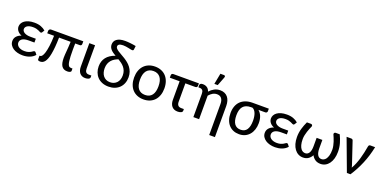

<svg xmlns="http://www.w3.org/2000/svg" viewBox="-11 -1624 5404 2705"><g transform="rotate(20 2690.5 -271.5)"><path d="M404.3 -395.5Q399.4 -387.7 395.3 -385.5Q391.1 -383.3 384.8 -383.3Q378.4 -383.3 369.4 -388.7Q360.4 -394 345.7 -400.6Q331.1 -407.2 310.1 -412.8Q289.1 -418.5 258.8 -418.5Q230 -418.5 208.5 -413.1Q187 -407.7 172.9 -398.2Q158.7 -388.7 151.6 -376.2Q144.5 -363.8 144.5 -349.6Q144.5 -334 153.1 -321Q161.6 -308.1 177.5 -298.6Q193.4 -289.1 215.8 -283.7Q238.3 -278.3 266.6 -278.3H350.1V-221.2H266.6Q201.2 -221.2 168.9 -200.2Q136.7 -179.2 136.7 -144Q136.7 -125.5 145.3 -110.1Q153.8 -94.7 169.4 -83.5Q185.1 -72.3 207.5 -65.9Q230 -59.6 257.8 -59.6Q291.5 -59.6 314 -66.9Q336.4 -74.2 351.6 -83Q366.7 -91.8 376.5 -99.1Q386.2 -106.4 395 -106.4Q400.4 -106.4 404.5 -104.2Q408.7 -102.1 411.6 -98.1L435.5 -66.9Q419.4 -47.9 398.4 -33.9Q377.4 -20 353.5 -11.2Q329.6 -2.4 304 1.7Q278.3 5.9 252.9 5.9Q210.9 5.9 174.1 -3.9Q137.2 -13.7 109.6 -32.2Q82 -50.8 65.9 -77.1Q49.8 -103.5 49.8 -136.7Q49.8 -177.7 75.7 -206.8Q101.6 -235.8 146 -250.5Q123 -259.3 107.2 -271.5Q91.3 -283.7 81.3 -297.9Q71.3 -312 66.7 -327.1Q62 -342.3 62 -356.9Q62 -381.8 74.2 -405Q86.4 -428.2 110.6 -446Q134.8 -463.9 171.4 -474.4Q208 -484.9 257.3 -484.9Q314 -484.9 355 -469.2Q396 -453.6 424.3 -428.2Z M991.2 -473.1V-432.6Q991.2 -421.4 984.1 -413.3Q977.1 -405.3 963.4 -405.3H894.5Q894 -379.4 893.6 -356.9Q893.1 -334.5 893.1 -312Q893.1 -255.4 894.8 -214.8Q896.5 -174.3 900.1 -146.5Q903.8 -118.7 909.4 -101.8Q915 -85 922.4 -75.7Q929.7 -66.4 939.2 -63.5Q948.7 -60.5 960.4 -60.5H979V-25.9Q979 -11.7 963.1 -4.4Q947.3 2.9 922.4 2.9Q866.2 2.9 838.6 -35.9Q811 -74.7 811 -162.1Q811 -183.1 812.7 -207.8Q814.5 -232.4 816.9 -262Q819.3 -291.5 821.8 -326.9Q824.2 -362.3 825.7 -405.3H652.3Q650.9 -324.2 645.3 -262.2Q639.6 -200.2 630.9 -154.8Q622.1 -109.4 610.1 -78.9Q598.1 -48.3 583.5 -30Q568.8 -11.7 552 -4.2Q535.2 3.4 516.6 3.4Q510.7 3.4 504.4 2.4Q498 1.5 492.7 -0.5Q487.3 -2.4 483.9 -5.6Q480.5 -8.8 480.5 -13.2V-71.3H490.2Q504.4 -71.3 518.8 -89.1Q533.2 -106.9 545.4 -146.7Q557.6 -186.5 566.4 -250.2Q575.2 -314 577.6 -405.3H475.1V-441.4Q475.1 -452.1 483.6 -462.6Q492.2 -473.1 508.3 -473.1Z M1080.1 -477.5H1166V-130.9Q1166 -95.2 1179.9 -76.9Q1193.8 -58.6 1225.1 -58.6H1262.7V-31.7Q1262.7 -22.9 1256.8 -15.9Q1251 -8.8 1241.2 -4.2Q1231.4 0.5 1218.8 2.9Q1206.1 5.4 1191.9 5.4Q1164.6 5.4 1143.6 -4.2Q1122.6 -13.7 1108.4 -31.2Q1094.2 -48.8 1087.2 -73Q1080.1 -97.2 1080.1 -126.5Z M1701.2 -610.4Q1699.7 -598.6 1694.1 -595Q1688.5 -591.3 1677.2 -591.3Q1671.4 -591.3 1656.2 -594.5Q1641.1 -597.7 1621.8 -601.8Q1602.5 -606 1580.6 -609.1Q1558.6 -612.3 1539.1 -612.3Q1517.6 -612.3 1502.9 -608.9Q1488.3 -605.5 1479.2 -599.6Q1470.2 -593.8 1466.1 -585.7Q1461.9 -577.6 1461.9 -568.8Q1461.9 -552.2 1474.9 -537.8Q1487.8 -523.4 1509 -509.5Q1530.3 -495.6 1557.4 -480.7Q1584.5 -465.8 1613 -448Q1641.6 -430.2 1668.7 -408.2Q1695.8 -386.2 1717 -357.9Q1738.3 -329.6 1751.2 -293.9Q1764.2 -258.3 1764.2 -213.4Q1764.2 -164.6 1748.5 -124.3Q1732.9 -84 1703.6 -54.9Q1674.3 -25.9 1633.1 -10Q1591.8 5.9 1540.5 5.9Q1486.8 5.9 1444.8 -11.2Q1402.8 -28.3 1374 -58.3Q1345.2 -88.4 1330.1 -128.9Q1314.9 -169.4 1314.9 -216.8Q1314.9 -295.9 1358.2 -351.6Q1401.4 -407.2 1487.8 -437Q1465.8 -449.7 1446.5 -462.9Q1427.2 -476.1 1412.6 -491.7Q1397.9 -507.3 1389.4 -526.1Q1380.9 -544.9 1380.9 -568.4Q1380.9 -591.8 1390.1 -612.3Q1399.4 -632.8 1419.4 -647.9Q1439.5 -663.1 1470.2 -671.6Q1501 -680.2 1544.4 -680.2Q1560.5 -680.2 1581.3 -679Q1602.1 -677.7 1623.8 -675.3Q1645.5 -672.9 1667.2 -669.7Q1689 -666.5 1707.5 -662.6ZM1678.2 -210.4Q1678.2 -248.5 1667 -277.8Q1655.8 -307.1 1637 -330.1Q1618.2 -353 1594 -370.8Q1569.8 -388.7 1543.9 -404.3Q1516.1 -394.5 1490.7 -379.2Q1465.3 -363.8 1445.8 -341.6Q1426.3 -319.3 1414.8 -289.1Q1403.3 -258.8 1403.3 -219.2Q1403.3 -187 1411.6 -158Q1419.9 -128.9 1437 -107.2Q1454.1 -85.4 1480 -72.5Q1505.9 -59.6 1540.5 -59.6Q1571.3 -59.6 1596.4 -70.1Q1621.6 -80.6 1639.9 -99.9Q1658.2 -119.1 1668.2 -147.2Q1678.2 -175.3 1678.2 -210.4Z M1837.9 0ZM2065.4 -484.9Q2117.7 -484.9 2159.7 -467.5Q2201.7 -450.2 2231 -418.2Q2260.3 -386.2 2276.1 -340.8Q2292 -295.4 2292 -239.3Q2292 -182.6 2276.1 -137.2Q2260.3 -91.8 2231 -59.8Q2201.7 -27.8 2159.7 -10.5Q2117.7 6.8 2065.4 6.8Q2013.2 6.8 1970.9 -10.5Q1928.7 -27.8 1899.2 -59.8Q1869.6 -91.8 1853.8 -137.2Q1837.9 -182.6 1837.9 -239.3Q1837.9 -295.4 1853.8 -340.8Q1869.6 -386.2 1899.2 -418.2Q1928.7 -450.2 1970.9 -467.5Q2013.2 -484.9 2065.4 -484.9ZM2065.4 -60.1Q2100.1 -60.1 2126 -72Q2151.9 -84 2169.2 -106.9Q2186.5 -129.9 2195.1 -163.1Q2203.6 -196.3 2203.6 -238.8Q2203.6 -281.2 2195.1 -314.5Q2186.5 -347.7 2169.2 -370.6Q2151.9 -393.6 2126 -405.8Q2100.1 -418 2065.4 -418Q2030.3 -418 2004.2 -405.8Q1978 -393.6 1960.7 -370.6Q1943.4 -347.7 1934.8 -314.5Q1926.3 -281.2 1926.3 -238.8Q1926.3 -196.3 1934.8 -163.1Q1943.4 -129.9 1960.7 -106.9Q1978 -84 2004.2 -72Q2030.3 -60.1 2065.4 -60.1Z M2312 -445.3Q2312 -456.5 2319.3 -464.8Q2326.7 -473.1 2341.3 -473.1H2724.6V-439Q2724.6 -424.3 2716.8 -416.3Q2709 -408.2 2694.3 -408.2H2544.9V-132.8Q2544.9 -97.7 2560.3 -79.1Q2575.7 -60.5 2609.9 -60.5H2648.9V-33.7Q2648.9 -24.9 2643.1 -17.8Q2637.2 -10.7 2627.4 -6.1Q2617.7 -1.5 2604.5 1Q2591.3 3.4 2576.7 3.4Q2547.9 3.4 2525.9 -6.1Q2503.9 -15.6 2489 -33.2Q2474.1 -50.8 2466.6 -75Q2459 -99.1 2459 -128.4V-408.2H2312Z M2736.3 0ZM3195.3 161.1H3109.4V-304.2Q3109.4 -357.4 3086.7 -387.2Q3064 -417 3018.1 -417Q2983.9 -417 2954.3 -399.9Q2924.8 -382.8 2899.4 -352.5V0H2813.5V-347.7Q2813.5 -384.3 2799.1 -401.1Q2784.7 -418 2755.9 -418H2736.3V-452.6Q2736.3 -463.9 2746.6 -472.9Q2756.8 -481.9 2781.7 -481.9Q2818.4 -481.9 2845.7 -463.9Q2873 -445.8 2884.3 -407.7Q2915.5 -442.9 2954.8 -463.9Q2994.1 -484.9 3043 -484.9Q3080.1 -484.9 3108.6 -471.9Q3137.2 -459 3156.5 -435.3Q3175.8 -411.6 3185.5 -378.2Q3195.3 -344.7 3195.3 -304.2ZM2931.2 -541 2962.4 -704.1H3015.6Q3028.3 -704.1 3033.4 -695.8Q3038.6 -687.5 3033.2 -673.8L2981.9 -541Z M3640.1 -409.2Q3672.4 -382.8 3690.7 -338.9Q3709 -294.9 3709 -233.9Q3709 -181.2 3694.3 -137Q3679.7 -92.8 3652.3 -60.8Q3625 -28.8 3586.2 -11Q3547.4 6.8 3498.5 6.8Q3450.7 6.8 3411.6 -9.5Q3372.6 -25.9 3344.5 -56.9Q3316.4 -87.9 3301 -132.6Q3285.6 -177.2 3285.6 -233.9Q3285.6 -290 3301.8 -334.7Q3317.9 -379.4 3349.1 -410.6Q3380.4 -441.9 3425.8 -458.5Q3471.2 -475.1 3529.3 -475.1H3772V-435.1Q3772 -426.8 3764.4 -418Q3756.8 -409.2 3743.7 -409.2ZM3621.1 -237.8Q3621.1 -268.6 3616.9 -296.4Q3612.8 -324.2 3604 -346.9Q3595.2 -369.6 3582 -385.7Q3568.8 -401.9 3550.8 -409.2H3529.3Q3487.8 -409.2 3458.5 -397.5Q3429.2 -385.7 3410.4 -363.3Q3391.6 -340.8 3382.8 -307.6Q3374 -274.4 3374 -231.9Q3374 -147 3405.5 -103.5Q3437 -60.1 3498 -60.1Q3560.5 -60.1 3590.8 -105.7Q3621.1 -151.4 3621.1 -237.8Z M4189 -395.5Q4184.1 -387.7 4179.9 -385.5Q4175.8 -383.3 4169.4 -383.3Q4163.1 -383.3 4154.1 -388.7Q4145 -394 4130.4 -400.6Q4115.7 -407.2 4094.7 -412.8Q4073.7 -418.5 4043.5 -418.5Q4014.6 -418.5 3993.2 -413.1Q3971.7 -407.7 3957.5 -398.2Q3943.4 -388.7 3936.3 -376.2Q3929.2 -363.8 3929.2 -349.6Q3929.2 -334 3937.7 -321Q3946.3 -308.1 3962.2 -298.6Q3978 -289.1 4000.5 -283.7Q4022.9 -278.3 4051.3 -278.3H4134.8V-221.2H4051.3Q3985.8 -221.2 3953.6 -200.2Q3921.4 -179.2 3921.4 -144Q3921.4 -125.5 3929.9 -110.1Q3938.5 -94.7 3954.1 -83.5Q3969.7 -72.3 3992.2 -65.9Q4014.6 -59.6 4042.5 -59.6Q4076.2 -59.6 4098.6 -66.9Q4121.1 -74.2 4136.2 -83Q4151.4 -91.8 4161.1 -99.1Q4170.9 -106.4 4179.7 -106.4Q4185.1 -106.4 4189.2 -104.2Q4193.4 -102.1 4196.3 -98.1L4220.2 -66.9Q4204.1 -47.9 4183.1 -33.9Q4162.1 -20 4138.2 -11.2Q4114.3 -2.4 4088.6 1.7Q4063 5.9 4037.6 5.9Q3995.6 5.9 3958.7 -3.9Q3921.9 -13.7 3894.3 -32.2Q3866.7 -50.8 3850.6 -77.1Q3834.5 -103.5 3834.5 -136.7Q3834.5 -177.7 3860.4 -206.8Q3886.2 -235.8 3930.7 -250.5Q3907.7 -259.3 3891.8 -271.5Q3876 -283.7 3866 -297.9Q3856 -312 3851.3 -327.1Q3846.7 -342.3 3846.7 -356.9Q3846.7 -381.8 3858.9 -405Q3871.1 -428.2 3895.3 -446Q3919.4 -463.9 3956.1 -474.4Q3992.7 -484.9 4042 -484.9Q4098.6 -484.9 4139.6 -469.2Q4180.7 -453.6 4209 -428.2Z M4466.8 -60.5Q4486.8 -60.5 4501.7 -70.1Q4516.6 -79.6 4526.4 -97.2Q4536.1 -114.7 4540.8 -139.2Q4545.4 -163.6 4545.4 -192.9V-319.3H4631.3V-187Q4631.8 -158.7 4636.7 -135.3Q4641.6 -111.8 4651.4 -95.2Q4661.1 -78.6 4675.8 -69.6Q4690.4 -60.5 4710.4 -60.5Q4726.1 -60.5 4743.7 -68.4Q4761.2 -76.2 4775.9 -95.9Q4790.5 -115.7 4800.3 -149.9Q4810.1 -184.1 4810.1 -236.8Q4810.1 -265.1 4803.7 -294.7Q4797.4 -324.2 4788.6 -351.6Q4779.8 -378.9 4770 -401.9Q4760.3 -424.8 4753.9 -439.5Q4748.5 -449.7 4749.5 -456.8Q4750.5 -463.9 4754.2 -468.5Q4757.8 -473.1 4763.4 -475.3Q4769 -477.5 4773.4 -477.5H4834.5Q4861.3 -422.4 4878.7 -362.1Q4896 -301.8 4896 -236.8Q4896 -180.7 4883.1 -135.5Q4870.1 -90.3 4846.7 -58.6Q4823.2 -26.9 4791 -9.8Q4758.8 7.3 4720.7 7.3Q4671.4 7.3 4638.7 -15.4Q4606 -38.1 4587.9 -74.2Q4569.3 -38.1 4536.6 -15.4Q4503.9 7.3 4456.5 7.3Q4418.5 7.3 4386.2 -9.8Q4354 -26.9 4330.6 -58.6Q4307.1 -90.3 4293.9 -135.5Q4280.8 -180.7 4280.8 -236.8Q4280.8 -301.8 4298.3 -362.1Q4315.9 -422.4 4342.3 -477.5H4403.3Q4407.7 -477.5 4413.3 -475.3Q4418.9 -473.1 4422.6 -468.5Q4426.3 -463.9 4427 -456.8Q4427.7 -449.7 4422.9 -439.5Q4416 -424.8 4406.5 -401.9Q4397 -378.9 4388.2 -351.6Q4379.4 -324.2 4373 -294.7Q4366.7 -265.1 4366.7 -236.8Q4366.7 -184.1 4376.5 -149.9Q4386.2 -115.7 4400.9 -95.9Q4415.5 -76.2 4433.1 -68.4Q4450.7 -60.5 4466.8 -60.5Z M5364.7 -477.5Q5337.9 -344.2 5287.1 -222.9Q5236.3 -101.6 5168.5 0H5115.2L4937 -477.5H5007.8Q5017.6 -477.5 5024.4 -472.2Q5031.2 -466.8 5033.7 -460L5136.2 -154.3Q5142.1 -138.7 5146.2 -123.8Q5150.4 -108.9 5153.8 -93.8Q5175.8 -130.9 5193.1 -173.8Q5210.4 -216.8 5223.9 -262.7Q5237.3 -308.6 5247.6 -356.4Q5257.8 -404.3 5266.1 -451.2Q5268.6 -465.8 5275.9 -471.7Q5283.2 -477.5 5292.5 -477.5Z"/></g></svg>

Font: Carlito
Style: Regular
Weight: 400
Designer: Lukasz Dziedzic
Foundry: tyPoland Lukasz Dziedzic
Version: Version 1.103; Beta1; all basic design good, some composites